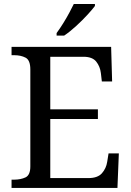

<svg xmlns="http://www.w3.org/2000/svg" viewBox="-20 -929 648 949"><path d="M37.1 0V-41H49.8Q82 -41 106 -52.2Q129.9 -63.5 129.9 -106.4V-585.9Q129.9 -631.8 106.4 -644Q83 -656.2 49.8 -656.2H37.1V-697.3H529.3L534.2 -526.4H483.4L478.5 -568.4Q474.6 -600.6 455.6 -624.5Q436.5 -648.4 392.6 -648.4H228.5V-388.7H463.9V-340.8H228.5V-48.8H417Q462.9 -48.8 483.9 -72.8Q504.9 -96.7 509.8 -128.9L516.6 -170.9H567.4L560.5 0ZM449.2 -899.4V-909.2H344.7Q336.9 -892.6 323.2 -867.2Q309.6 -841.8 293 -814.9Q276.4 -788.1 259.8 -765.6V-752.9H296.9Q326.2 -772.5 357.4 -801.3Q388.7 -830.1 413.6 -857.4Q438.5 -884.8 449.2 -899.4Z"/></svg>

Font: Noto Serif Todhri
Style: Regular
Weight: 400
Designer: Mikhail Merkuryev
Version: Version 1.000; ttfautohint (v1.8.4.7-5d5b)